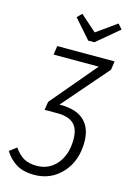

<svg xmlns="http://www.w3.org/2000/svg" viewBox="-149 -950 689 1025"><g transform="rotate(15 195.0 -437.5)"><path d="M274.9 -755.9H241.2L148.9 -860.8L173.8 -886.2L263.2 -807.1L374 -886.2L397.9 -858.9ZM405.8 -685.1 398.9 -637.2 181.2 -386.2H189Q275.4 -386.2 318.6 -345Q361.8 -303.7 361.8 -228Q361.8 -123 300.8 -55.9Q239.7 11.2 146 11.2Q89.4 11.2 50.8 -11Q12.2 -33.2 -16.1 -77.1L22.9 -106.9Q48.3 -70.8 76.4 -54.9Q104.5 -39.1 147 -39.1Q216.3 -39.1 259 -90.8Q301.8 -142.6 301.8 -226.1Q301.8 -285.6 272 -312.3Q242.2 -338.9 184.1 -338.9H111.8L119.1 -384.8L331.1 -636.2H82L88.9 -685.1Z"/></g></svg>

Font: Fira Sans Compressed Light
Style: Italic
Weight: 300
Width: 3
Italic angle: -8°
Designer: Carrois Corporate & Edenspiekermann AG
Foundry: Carrois Corporate GbR & Edenspiekermann AG
Version: Version 4.203;PS 004.203;hotconv 1.0.88;makeotf.lib2.5.64775